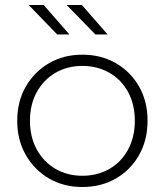

<svg xmlns="http://www.w3.org/2000/svg" viewBox="-20 -745 660 769"><path d="M310 4Q235 4 176.5 -30Q118 -64 83.5 -124Q49 -184 49 -261Q49 -339 83.5 -398.5Q118 -458 176.5 -492Q235 -526 310 -526Q385 -526 444 -492Q503 -458 537 -398.5Q571 -339 571 -261Q571 -184 537 -124Q503 -64 444 -30Q385 4 310 4ZM310 -41Q370 -41 418 -68.5Q466 -96 493 -146Q520 -196 520 -261Q520 -327 493 -376.5Q466 -426 418 -453.5Q370 -481 310 -481Q250 -481 202.5 -453.5Q155 -426 127.5 -376.5Q100 -327 100 -261Q100 -196 127.5 -146Q155 -96 202.5 -68.5Q250 -41 310 -41ZM362 -607 247 -725H308L411 -607ZM209 -607 95 -725H155L258 -607Z"/></svg>

Font: Montserrat Thin Light
Style: Regular
Weight: 300
Version: Version 9.000